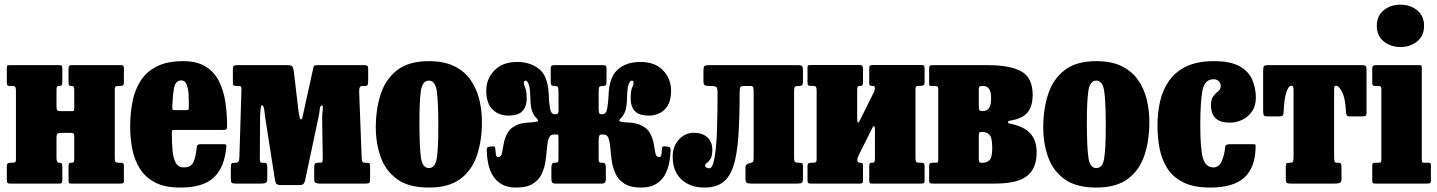

<svg xmlns="http://www.w3.org/2000/svg" viewBox="-20 -806 6310 843"><path d="M484 -114Q484 -101 486.5 -96.2Q489 -91.5 502 -91.5H511Q519 -91.5 521.5 -88.2Q524 -85 524 -76.5V-11Q524 -3 520.2 -1.5Q516.5 0 508.5 0H292Q284 0 282.5 -3.8Q281 -7.5 281 -15.5V-77Q281 -91.5 290 -91.5H295Q301.5 -91.5 303.8 -94.8Q306 -98 306 -111V-207Q306 -216 303.2 -219.2Q300.5 -222.5 290.5 -222.5H252.5Q237.5 -222.5 232.8 -219.2Q228 -216 228 -199.5V-112Q228 -91.5 239 -91.5H241Q248.5 -91.5 251 -88.5Q253.5 -85.5 253.5 -74.5V-15Q253.5 -6 251 -3Q248.5 0 239.5 0H24Q15 0 12.5 -3.2Q10 -6.5 10 -16V-75.5Q10 -86 14.2 -88.8Q18.5 -91.5 28 -91.5H33Q43 -91.5 46.5 -93.8Q50 -96 50 -105.5V-406Q50 -419 47.5 -423.8Q45 -428.5 32 -428.5H23Q15 -428.5 12.5 -431.8Q10 -435 10 -443.5V-509Q10 -517.5 13.8 -518.8Q17.5 -520 25.5 -520H242.5Q250 -520 251.8 -516.5Q253.5 -513 253.5 -504.5V-443Q253.5 -428.5 242.5 -428.5H240Q232.5 -428.5 230.2 -425.2Q228 -422 228 -409V-339.5Q228 -326.5 231.2 -322.2Q234.5 -318 248 -318H291Q302.5 -318 304.2 -319.8Q306 -321.5 306 -333V-408Q306 -419.5 303.8 -424Q301.5 -428.5 294 -428.5H291.5Q285 -428.5 283 -431.5Q281 -434.5 281 -445.5V-505Q281 -514 283.8 -517Q286.5 -520 295 -520H510Q519 -520 521.5 -516.8Q524 -513.5 524 -504V-444.5Q524 -434 519.8 -431.2Q515.5 -428.5 506 -428.5H501Q491 -428.5 487.5 -426.2Q484 -424 484 -414.5Z M551.5 -250Q551.5 -310 562.2 -362.2Q573 -414.5 599 -453.8Q625 -493 670.2 -515.2Q715.5 -537.5 785 -537.5Q844 -537.5 881.8 -514.5Q919.5 -491.5 940.2 -451.8Q961 -412 969 -361Q977 -310 977 -253Q977 -242 974 -238.8Q971 -235.5 959.5 -235.5H747Q737 -235.5 735.5 -232.5Q734 -229.5 734.5 -220.5Q734.5 -179.5 737.5 -145.8Q740.5 -112 751.5 -91.5Q762.5 -71 787 -71Q819.5 -71 830 -95.8Q840.5 -120.5 844 -161Q845 -173 860.5 -173H960.5Q970.5 -173 972.5 -170.8Q974.5 -168.5 973.5 -160.5Q966.5 -73.5 920 -28Q873.5 17.5 771.5 17.5Q705 17.5 662.2 -4.2Q619.5 -26 595.2 -63.8Q571 -101.5 561.2 -149.5Q551.5 -197.5 551.5 -250ZM750 -322.5H795.5Q806 -322.5 807.2 -324Q808.5 -325.5 809 -334.5Q809.5 -363.5 808 -390.8Q806.5 -418 799.2 -435.5Q792 -453 776 -453Q750 -453 744 -419.2Q738 -385.5 736.5 -339Q736.5 -329 737.2 -325.8Q738 -322.5 750 -322.5Z M1027 -428.5H1019.5Q1009.5 -428.5 1006 -431Q1002.5 -433.5 1002.5 -443.5V-503Q1002.5 -515 1007.5 -517.5Q1012.5 -520 1023.5 -520H1242.5Q1259 -520 1263.2 -514.5Q1267.5 -509 1269.5 -497L1291 -315Q1293.5 -300 1295.5 -290.8Q1297.5 -281.5 1302 -281.5Q1307 -281.5 1311 -305L1354.5 -503Q1356 -513.5 1359 -516.8Q1362 -520 1376 -520H1578.5Q1589.5 -520 1593 -516.8Q1596.5 -513.5 1596.5 -502V-453.5Q1596.5 -437.5 1594.2 -433Q1592 -428.5 1581.5 -428.5H1570.5Q1561.5 -428.5 1559 -421.2Q1556.5 -414 1557 -401.5L1568 -112.5Q1568.5 -100 1571.2 -95.8Q1574 -91.5 1583 -91.5H1586Q1600 -91.5 1602.5 -89.2Q1605 -87 1605 -72.5V-21Q1605 -8.5 1602 -4.2Q1599 0 1587 0H1383.5Q1371.5 0 1365.5 -3.2Q1359.5 -6.5 1359.5 -19V-67.5Q1359.5 -82 1362 -86.8Q1364.5 -91.5 1379.5 -91.5H1382.5Q1394.5 -91.5 1395.8 -96Q1397 -100.5 1397 -112.5L1394.5 -281.5Q1394 -300.5 1396.8 -321.8Q1399.5 -343 1393.5 -343Q1385.5 -343 1384 -327Q1382.5 -311 1378 -289.5L1319 -11.5Q1316 -2.5 1311.8 2Q1307.5 6.5 1295 6.5H1214.5Q1196.5 6.5 1192.2 -0.5Q1188 -7.5 1186.5 -20.5L1144.5 -289Q1142.5 -304.5 1140.2 -324.2Q1138 -344 1128.5 -344Q1124.5 -344 1122 -299L1121 -124Q1120 -103.5 1121.8 -97.5Q1123.5 -91.5 1131 -91.5H1135.5Q1147 -91.5 1150.2 -88Q1153.5 -84.5 1153.5 -69.5V-20Q1153.5 -7 1147.2 -3.5Q1141 0 1127.5 0H1015.5Q1002 0 997.8 -3.2Q993.5 -6.5 993.5 -20V-70.5Q993.5 -84.5 997 -88Q1000.5 -91.5 1012.5 -91.5H1014Q1024 -91.5 1027.2 -97Q1030.5 -102.5 1031 -113.5L1040 -408.5Q1040.5 -418.5 1039 -423.5Q1037.5 -428.5 1027 -428.5Z M1630 -246.5Q1630 -326.5 1651.5 -392.5Q1673 -458.5 1723.8 -498Q1774.5 -537.5 1863 -537.5Q1929 -537.5 1973.8 -515.8Q2018.5 -494 2045.2 -456.2Q2072 -418.5 2084 -370.5Q2096 -322.5 2096 -270Q2096 -190 2074.5 -124.8Q2053 -59.5 2002 -21Q1951 17.5 1863 17.5Q1774.5 17.5 1723.8 -19.2Q1673 -56 1651.5 -116.2Q1630 -176.5 1630 -246.5ZM1821.5 -270Q1821.5 -160.5 1828.2 -114.2Q1835 -68 1863 -68Q1891 -68 1897.8 -111.8Q1904.5 -155.5 1904.5 -250Q1904.5 -359.5 1897.8 -405.8Q1891 -452 1863 -452Q1835 -452 1828.2 -408.2Q1821.5 -364.5 1821.5 -270Z M2924.5 -145.5Q2923.5 -118.5 2918 -90Q2912.5 -61.5 2898.8 -37.2Q2885 -13 2860 2.2Q2835 17.5 2795 17.5Q2748 17.5 2721.5 0.5Q2695 -16.5 2682.8 -43Q2670.5 -69.5 2666.2 -99.2Q2662 -129 2659.8 -155.5Q2657.5 -182 2651.8 -198.8Q2646 -215.5 2630 -215.5H2625Q2614 -215.5 2611.5 -210.8Q2609 -206 2608.5 -189.5V-108.5Q2608.5 -97 2611 -94.2Q2613.5 -91.5 2622 -91.5H2624Q2634.5 -91.5 2637.2 -86.2Q2640 -81 2640 -70V-18.5Q2640 0 2624 0H2417Q2401 0 2401 -18.5V-70Q2401 -81 2403.8 -86.2Q2406.5 -91.5 2417 -91.5H2418.5Q2426.5 -91.5 2429.2 -94.2Q2432 -97 2432 -108.5V-198Q2432 -214.5 2429.5 -215Q2427 -215.5 2416 -215.5H2411.5Q2395.5 -215.5 2389.5 -198.8Q2383.5 -182 2381.5 -155.5Q2379.5 -129 2375.2 -99.2Q2371 -69.5 2358.8 -43Q2346.5 -16.5 2320 0.5Q2293.5 17.5 2246 17.5Q2206.5 17.5 2181.5 2.2Q2156.5 -13 2142.5 -37.2Q2128.5 -61.5 2123 -90Q2117.5 -118.5 2117 -145.5Q2117 -152.5 2118.8 -156.8Q2120.5 -161 2129 -162L2137.5 -163Q2146 -164 2150 -163Q2154 -162 2154.5 -155Q2156 -135.5 2157.5 -126Q2159 -116.5 2167.5 -116.5Q2180.5 -116.5 2184 -133.8Q2187.5 -151 2191.8 -175.8Q2196 -200.5 2209.5 -224Q2223 -247.5 2256 -260Q2275 -266.5 2298.2 -267.8Q2321.5 -269 2334.8 -271.5Q2348 -274 2338 -284.5Q2323 -299 2316 -319Q2309 -339 2308.5 -381Q2307.5 -418 2301.5 -435Q2295.5 -452 2288 -452Q2280 -452 2280 -442.5Q2280 -434 2283 -428Q2286 -422 2289.2 -410.5Q2292.5 -399 2292.5 -373Q2292.5 -338.5 2274 -318.5Q2255.5 -298.5 2213 -298.5Q2169 -298.5 2142 -326Q2115 -353.5 2115 -408Q2115 -460.5 2151.2 -497.2Q2187.5 -534 2250 -534Q2309.5 -534 2348.2 -502Q2387 -470 2389.5 -387.5Q2390.5 -354.5 2395 -329.5Q2399.5 -304.5 2415.5 -304.5H2418Q2427.5 -304.5 2430 -309Q2432.5 -313.5 2432.5 -325L2432 -405.5Q2432 -420 2429 -424.2Q2426 -428.5 2417.5 -428.5H2413Q2404 -428.5 2401 -432.5Q2398 -436.5 2398 -449.5V-503Q2398 -514.5 2401.5 -517.2Q2405 -520 2416 -520H2625Q2636.5 -520 2639.8 -517.2Q2643 -514.5 2643 -503V-449.5Q2643 -436 2639.8 -432.2Q2636.5 -428.5 2627 -428.5H2624.5Q2615.5 -428.5 2612 -425Q2608.5 -421.5 2608.5 -404.5V-325Q2609 -313.5 2611.2 -309Q2613.5 -304.5 2622 -304.5H2625.5Q2641.5 -304.5 2646 -329.5Q2650.5 -354.5 2652 -387.5Q2654 -465 2691 -499.5Q2728 -534 2792.5 -534Q2855.5 -534 2891 -497.2Q2926.5 -460.5 2926.5 -408Q2926.5 -353.5 2899.2 -326Q2872 -298.5 2828.5 -298.5Q2785.5 -298.5 2767.2 -318.5Q2749 -338.5 2749 -373Q2749 -399 2752 -410.5Q2755 -422 2758.2 -428Q2761.5 -434 2761.5 -442.5Q2761.5 -452 2753.5 -452Q2746 -452 2740 -435Q2734 -418 2733 -381Q2732.5 -339 2725.5 -319Q2718.5 -299 2703.5 -284.5Q2693.5 -274 2706.5 -271.5Q2719.5 -269 2742.8 -267.8Q2766 -266.5 2785.5 -260Q2818.5 -247.5 2832.2 -224Q2846 -200.5 2850 -175.8Q2854 -151 2857.5 -133.8Q2861 -116.5 2874 -116.5Q2882 -116.5 2883.8 -126Q2885.5 -135.5 2887 -155Q2887.5 -162 2891.2 -163Q2895 -164 2904 -163L2912 -162Q2921 -161 2922.8 -156.8Q2924.5 -152.5 2924.5 -145.5Z M2933.5 -119Q2933.5 -163 2960.5 -193Q2987.5 -223 3026.5 -223Q3063.5 -223 3085.5 -203.2Q3107.5 -183.5 3107.5 -148Q3107.5 -121 3099.5 -108.5Q3091.5 -96 3083.8 -90.8Q3076 -85.5 3076 -80Q3076 -72 3082.8 -69.5Q3089.5 -67 3094 -67Q3105 -67 3111.8 -90Q3118.5 -113 3122.5 -150.8Q3126.5 -188.5 3128 -233Q3129.5 -277.5 3130 -321.2Q3130.5 -365 3130.5 -399.5Q3130.5 -419 3125 -423.8Q3119.5 -428.5 3100.5 -428.5H3095Q3079 -428.5 3073.8 -432Q3068.5 -435.5 3068.5 -452.5V-493.5Q3068.5 -511 3072.5 -515.5Q3076.5 -520 3093.5 -520H3483.5Q3499 -520 3502.2 -515.2Q3505.5 -510.5 3505.5 -495V-452.5Q3505.5 -437.5 3502.8 -433Q3500 -428.5 3489 -428.5H3487Q3474.5 -428.5 3470.5 -425Q3466.5 -421.5 3466.5 -406V-111.5Q3466.5 -99 3470.5 -95.2Q3474.5 -91.5 3486.5 -91.5H3488.5Q3499.5 -91.5 3502.5 -88.8Q3505.5 -86 3505.5 -75V-22.5Q3505.5 -8 3501 -4Q3496.5 0 3481.5 0H3278.5Q3263.5 0 3258.2 -3.8Q3253 -7.5 3253 -23.5V-70.5Q3253 -82.5 3263 -87Q3273 -91.5 3282.5 -91.5H3273Q3282 -91.5 3285.5 -95Q3289 -98.5 3289 -116V-400.5Q3289 -418 3286.8 -423.2Q3284.5 -428.5 3274.5 -428.5H3247.5Q3233.5 -428.5 3230.5 -423Q3227.5 -417.5 3227.5 -403.5Q3227.5 -286 3221.8 -205.5Q3216 -125 3199.8 -76Q3183.5 -27 3153 -4.8Q3122.5 17.5 3073 17.5Q3011 17.5 2972.2 -17.8Q2933.5 -53 2933.5 -119Z M3999.5 -114Q3999.5 -101 4002 -96.2Q4004.5 -91.5 4017.5 -91.5H4026.5Q4034.5 -91.5 4037 -88.2Q4039.5 -85 4039.5 -76.5V-11Q4039.5 -3 4035.8 -1.5Q4032 0 4024 0H3807.5Q3799.5 0 3798 -3.8Q3796.5 -7.5 3796.5 -15.5V-77Q3796.5 -91.5 3806 -91.5H3810Q3816.5 -91.5 3819 -94.8Q3821.5 -98 3821.5 -111V-233.5Q3821.5 -248 3818.2 -251.2Q3815 -254.5 3811.5 -247L3752 -128Q3750.5 -124.5 3747.2 -117.2Q3744 -110 3744 -104Q3744 -91.5 3756 -91.5H3757.5Q3765 -91.5 3767 -88.5Q3769 -85.5 3769 -74.5V-15Q3769 -6 3766.5 -3Q3764 0 3755 0H3539.5Q3530.5 0 3528 -3.2Q3525.5 -6.5 3525.5 -16V-75.5Q3525.5 -86 3529.8 -88.8Q3534 -91.5 3543.5 -91.5H3548.5Q3558.5 -91.5 3562 -93.8Q3565.5 -96 3565.5 -105.5V-406.5Q3565.5 -419.5 3563 -424.2Q3560.5 -429 3547.5 -429H3538.5Q3530.5 -429 3528 -432.2Q3525.5 -435.5 3525.5 -444V-509.5Q3525.5 -518 3529.2 -519.2Q3533 -520.5 3541 -520.5H3756Q3769 -520.5 3769 -505V-443.5Q3769 -429 3760 -429H3756Q3749.5 -429 3746.5 -425.8Q3743.5 -422.5 3743.5 -409.5V-288Q3743.5 -268.5 3747.2 -268Q3751 -267.5 3756 -278.5L3817 -401.5Q3818.5 -404.5 3820 -409.8Q3821.5 -415 3821.5 -417Q3821.5 -425 3818.2 -427Q3815 -429 3809 -429H3807.5Q3800.5 -429 3798.5 -432Q3796.5 -435 3796.5 -446V-505.5Q3796.5 -514.5 3799.2 -517.5Q3802 -520.5 3810.5 -520.5H4025.5Q4034.5 -520.5 4037 -517.2Q4039.5 -514 4039.5 -504.5V-445Q4039.5 -434.5 4035.2 -431.8Q4031 -429 4021.5 -429H4016.5Q4006.5 -429 4003 -426.8Q3999.5 -424.5 3999.5 -415Z M4087.5 -428.5H4070Q4062.5 -428.5 4061 -430.8Q4059.5 -433 4059.5 -440.5V-507Q4059.5 -520 4071.5 -520H4318Q4414.5 -520 4464.2 -492.5Q4514 -465 4514 -390Q4514 -340 4491.8 -312.5Q4469.5 -285 4416 -276.5Q4405 -274.5 4405.5 -269.5Q4406 -264.5 4415 -263Q4474 -251.5 4502.8 -221Q4531.5 -190.5 4531.5 -136.5Q4531.5 -67 4489.5 -33.5Q4447.5 0 4349 0H4075Q4066.5 0 4063 -2Q4059.5 -4 4059.5 -12V-76.5Q4059.5 -86.5 4063.2 -89Q4067 -91.5 4076 -91.5H4088Q4096.5 -91.5 4098 -94.5Q4099.5 -97.5 4099.5 -105.5V-416.5Q4099.5 -428.5 4087.5 -428.5ZM4277.5 -412.5V-340.5Q4277.5 -327 4280 -322.8Q4282.5 -318.5 4293 -318.5H4296.5Q4313.5 -318.5 4322.5 -331.2Q4331.5 -344 4331.5 -374Q4331.5 -404 4322.5 -416.2Q4313.5 -428.5 4296.5 -428.5H4291.5Q4282.5 -428.5 4280 -425.2Q4277.5 -422 4277.5 -412.5ZM4277.5 -205.5V-114Q4277.5 -99.5 4279.5 -95.5Q4281.5 -91.5 4289.5 -91.5H4295.5Q4312 -91.5 4324.2 -102.8Q4336.5 -114 4336.5 -156Q4336.5 -202.5 4324.2 -214.5Q4312 -226.5 4295.5 -226.5H4289Q4281.5 -226.5 4279.5 -223.5Q4277.5 -220.5 4277.5 -205.5Z M4560.5 -246.5Q4560.5 -326.5 4582 -392.5Q4603.5 -458.5 4654.2 -498Q4705 -537.5 4793.5 -537.5Q4859.5 -537.5 4904.2 -515.8Q4949 -494 4975.8 -456.2Q5002.5 -418.5 5014.5 -370.5Q5026.5 -322.5 5026.5 -270Q5026.5 -190 5005 -124.8Q4983.5 -59.5 4932.5 -21Q4881.5 17.5 4793.5 17.5Q4705 17.5 4654.2 -19.2Q4603.5 -56 4582 -116.2Q4560.5 -176.5 4560.5 -246.5ZM4752 -270Q4752 -160.5 4758.8 -114.2Q4765.5 -68 4793.5 -68Q4821.5 -68 4828.2 -111.8Q4835 -155.5 4835 -250Q4835 -359.5 4828.2 -405.8Q4821.5 -452 4793.5 -452Q4765.5 -452 4758.8 -408.2Q4752 -364.5 4752 -270Z M5062 -256.5Q5062 -312.5 5074 -363.2Q5086 -414 5114.2 -453.2Q5142.5 -492.5 5190.2 -515Q5238 -537.5 5310 -537.5Q5383 -537.5 5423 -514.8Q5463 -492 5478.5 -455.2Q5494 -418.5 5494 -377Q5494 -342 5477.5 -317.5Q5461 -293 5434.8 -280.2Q5408.5 -267.5 5379.5 -267.5Q5297 -267.5 5297 -343.5Q5297 -371.5 5307.5 -384.2Q5318 -397 5328.8 -405.5Q5339.5 -414 5339.5 -429Q5339.5 -441.5 5331 -449.8Q5322.5 -458 5307.5 -458Q5268.5 -458 5259.2 -406.8Q5250 -355.5 5250 -256.5Q5250 -151.5 5261.8 -111.2Q5273.5 -71 5308 -71Q5332 -71 5344 -97.8Q5356 -124.5 5359.5 -161.5Q5360.5 -173 5381 -173H5479.5Q5491 -173 5492.2 -170.8Q5493.5 -168.5 5493 -159Q5491.5 -71 5443.8 -26.8Q5396 17.5 5293.5 17.5Q5221.5 17.5 5176 -5Q5130.5 -27.5 5105.8 -66Q5081 -104.5 5071.5 -153.8Q5062 -203 5062 -256.5Z M5625.5 -20.5V-74Q5625.5 -86 5628.5 -88.8Q5631.5 -91.5 5643 -91.5H5645Q5653.5 -91.5 5656.5 -96Q5659.5 -100.5 5659.5 -119V-407Q5659.5 -421.5 5657.8 -425.5Q5656 -429.5 5651 -429.5H5650Q5637.5 -429.5 5628 -401.5Q5618.5 -373.5 5616 -315.5Q5615.5 -304 5612.8 -299.5Q5610 -295 5597 -295H5543Q5530 -295 5528 -302.2Q5526 -309.5 5526 -320.5V-493.5Q5526 -511 5529.5 -515.5Q5533 -520 5550 -520H5959Q5973.5 -520 5976.8 -515.8Q5980 -511.5 5980 -496.5V-310.5Q5980 -299.5 5976.2 -297.2Q5972.5 -295 5961 -295H5909Q5895 -295 5892.5 -300.8Q5890 -306.5 5889.5 -318.5Q5886.5 -375 5872.5 -402.2Q5858.5 -429.5 5847 -429.5H5845Q5840.5 -429.5 5839 -425.5Q5837.5 -421.5 5837.5 -408V-120Q5837.5 -101 5839.8 -96.2Q5842 -91.5 5852.5 -91.5H5854.5Q5865.5 -91.5 5867.8 -87Q5870 -82.5 5870 -67V-21Q5870 -6 5862.2 -3Q5854.5 0 5841 0H5648.5Q5634 0 5629.8 -3.2Q5625.5 -6.5 5625.5 -20.5Z M6025 -692.5Q6025 -736.5 6055.5 -761Q6086 -785.5 6129 -785.5Q6171.5 -785.5 6202 -761Q6232.5 -736.5 6232.5 -692.5Q6232.5 -648.5 6202 -624Q6171.5 -599.5 6129 -599.5Q6086 -599.5 6055.5 -624Q6025 -648.5 6025 -692.5ZM6034.5 -428.5H6017Q6005 -428.5 6005 -439V-506.5Q6005 -520 6019 -520H6211Q6218 -520 6220.2 -518.5Q6222.5 -517 6222.5 -510V-104Q6222.5 -97 6224.2 -94.2Q6226 -91.5 6233 -91.5H6249Q6257.5 -91.5 6260 -90Q6262.5 -88.5 6262.5 -80V-14.5Q6262.5 -4.5 6259.5 -2.2Q6256.5 0 6246 0H6018Q6010 0 6007.5 -2.2Q6005 -4.5 6005 -12.5V-77Q6005 -86.5 6007.5 -89Q6010 -91.5 6019 -91.5H6032.5Q6040 -91.5 6042.5 -93.5Q6045 -95.5 6045 -103.5V-415.5Q6045 -428.5 6034.5 -428.5Z"/></svg>

Font: Besley* Condensed Heavy
Style: Regular
Weight: 800
Width: 3
Designer: Owen Earl
Foundry: indestructible type*
Version: Version 3.000; ttfautohint (v1.8.3)